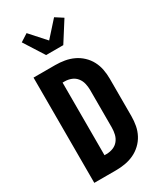

<svg xmlns="http://www.w3.org/2000/svg" viewBox="-241 -1075 982 1161"><g transform="rotate(-30 250.0 -494.5)"><path d="M56 0V-735H207Q240 -735 272 -729.5Q304 -724 333 -710.5Q362 -697 386 -674.5Q410 -652 425 -623.5Q440 -595 446 -563Q452 -531 452 -499V-237Q452 -204 446 -172Q440 -140 425 -111.5Q410 -83 386 -60.5Q362 -38 333 -24.5Q304 -11 272 -5.5Q240 0 207 0ZM193 -114H208Q231 -114 253 -122.5Q275 -131 289.5 -149Q304 -167 309.5 -190Q315 -213 315 -237V-499Q315 -522 309.5 -545Q304 -568 289.5 -586Q275 -604 253 -612.5Q231 -621 207 -621H193ZM190 -815 101 -955 154 -989 250 -882 346 -989 399 -955 310 -815Z"/></g></svg>

Font: Iosevka SS18 Heavy
Style: Regular
Weight: 900
Monospace: yes
Designer: Belleve Invis
Foundry: Belleve Invis
Version: Version 25.1.1; ttfautohint (v1.8.4)